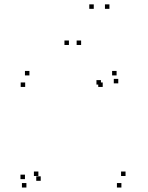

<svg xmlns="http://www.w3.org/2000/svg" viewBox="-20 -828 660 858"><path d="M92.5 -439.5V-459.5H72.5V-439.5ZM439 -439.5V-459.5H419V-439.5ZM431 -450V-470H411V-450ZM91.5 -27.5V-47.5H71.5V-27.5ZM98 10V-10H78V10ZM522.5 10V-10H502.5V10ZM541 -41.5V-61.5H521V-41.5ZM151.5 -41.5V-61.5H131.5V-41.5ZM162 -20V-40H142V-20ZM508.5 -455.5V-475.5H488.5V-455.5ZM501 -491V-511H481V-491ZM111.5 -491V-511H91.5V-491ZM399 -788.5V-808.5H379V-788.5ZM469 -788.5V-808.5H449V-788.5ZM342.5 -627V-647H322.5V-627ZM288 -627V-647H268V-627Z"/></svg>

Font: Monaspace Argon Dots Var
Style: Regular
Weight: 400
Designer: Riley Cran and the Lettermatic Team
Version: Version 1.100 (Monaspace Argon Dots)